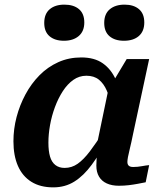

<svg xmlns="http://www.w3.org/2000/svg" viewBox="-20 -797 704 829"><path d="M505 -352 461 -335Q454 -376 441 -406Q428 -436 407 -453Q386 -470 353 -470Q322 -470 296.5 -452Q271 -434 251 -403Q231 -372 217 -334Q203 -296 196 -256.5Q189 -217 189 -181Q189 -145 196 -121Q203 -97 219 -84.5Q235 -72 259 -72Q290 -72 315.5 -90Q341 -108 368 -143.5Q395 -179 428 -231L446 -198Q411 -133 376 -85.5Q341 -38 301 -13Q261 12 210 12Q154 12 115.5 -12Q77 -36 57.5 -80.5Q38 -125 38 -187Q38 -240 51.5 -291.5Q65 -343 90 -389.5Q115 -436 150.5 -472Q186 -508 231.5 -528.5Q277 -549 331 -549Q388 -549 424 -523.5Q460 -498 479.5 -454Q499 -410 505 -352ZM624 -542 554 -216Q547 -181 541 -157Q535 -133 532.5 -119Q530 -105 530 -98Q530 -87 536 -81.5Q542 -76 555 -76Q574 -76 592.5 -79.5Q611 -83 624 -84L609 -10Q594 -7 575.5 -3.5Q557 0 536.5 2.5Q516 5 493 5Q463 5 441 -5Q419 -15 407.5 -34.5Q396 -54 396 -82Q396 -91 397 -109Q398 -127 401 -151L392 -142L449 -416L457 -425L527 -542ZM256 -621Q296 -621 320 -641.5Q344 -662 344 -700Q344 -738 321 -757.5Q298 -777 258 -777Q218 -777 194.5 -757Q171 -737 171 -698Q171 -660 194 -640.5Q217 -621 256 -621ZM515 -621Q556 -621 579.5 -641.5Q603 -662 603 -700Q603 -738 580 -757.5Q557 -777 518 -777Q478 -777 454 -757Q430 -737 430 -698Q430 -660 453 -640.5Q476 -621 515 -621Z"/></svg>

Font: Roboto Serif 20pt SemiBold
Style: Italic
Weight: 600
Italic angle: -10°
Version: Version 1.007